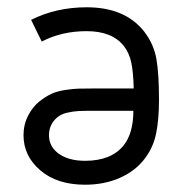

<svg xmlns="http://www.w3.org/2000/svg" viewBox="-20 -504 509 530"><path d="M214.8 5.9Q137.2 5.9 90.8 -34.2Q44.9 -73.7 44.9 -130.9Q44.9 -159.7 57.4 -184.3Q69.8 -209 88.9 -224.1Q105.5 -237.3 121.8 -244.9Q138.2 -252.4 159.9 -255.6Q181.6 -258.8 195.8 -259.3Q210 -259.8 241.2 -259.8H349.1Q348.1 -303.7 342.5 -330.8Q336.9 -357.9 321.8 -377Q289.6 -418 219.2 -418Q149.9 -418 95.2 -389.2L65.9 -449.2Q135.3 -483.9 219.2 -483.9Q325.2 -483.9 377.9 -417Q404.3 -382.8 411.6 -342Q418.9 -301.3 418.9 -229Q418.9 -174.8 411.1 -136.2Q403.3 -97.7 380.9 -67.9Q355.5 -33.2 312.3 -13.7Q269 5.9 214.8 5.9ZM214.8 -60.1Q286.6 -60.1 320.8 -102.1Q348.1 -135.7 348.1 -198.2H241.2Q210.9 -198.2 196.8 -197.5Q182.6 -196.8 165.5 -192.9Q148.4 -189 138.2 -180.2Q115.2 -160.6 115.2 -130.9Q115.2 -101.1 139.2 -82Q167 -60.1 214.8 -60.1Z"/></svg>

Font: Gidolinya
Style: Regular
Weight: 400
Version: Version 1.0.3